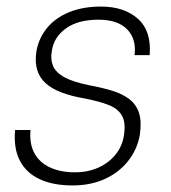

<svg xmlns="http://www.w3.org/2000/svg" viewBox="-20 -553 520 585"><path d="M201 12Q142 12 101 -7Q60 -26 40.5 -63.5Q21 -101 26 -157H73Q69 -115 85 -86Q101 -57 133 -42.5Q165 -28 208 -28Q248 -28 280 -42.5Q312 -57 332 -82Q352 -107 357 -137Q364 -177 352.5 -199Q341 -221 312.5 -232.5Q284 -244 238 -253Q197 -260 167 -271.5Q137 -283 118.5 -300Q100 -317 93 -341Q86 -365 91 -397Q98 -437 123.5 -468Q149 -499 191 -516Q233 -533 287 -533Q359 -533 400.5 -495.5Q442 -458 436 -385H390Q396 -434 367.5 -463.5Q339 -493 280 -493Q218 -493 181 -466.5Q144 -440 138 -398Q133 -373 141.5 -352.5Q150 -332 176.5 -317.5Q203 -303 253 -293Q291 -286 322 -276.5Q353 -267 374 -251Q395 -235 403.5 -209Q412 -183 406 -142Q398 -97 370 -62Q342 -27 299 -7.5Q256 12 201 12Z"/></svg>

Font: DM Sans 10pt ExtraLight
Style: Italic
Weight: 250
Italic angle: -10°
Version: Version 4.004;gftools[0.9.30]